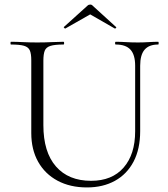

<svg xmlns="http://www.w3.org/2000/svg" viewBox="-20 -808 737 841"><path d="M572 -520Q572 -568 551.5 -590.5Q531 -613 487 -613Q484 -613 484 -619Q484 -625 487 -625Q509 -625 532.5 -623.5Q556 -622 584 -622Q607 -622 630.5 -623.5Q654 -625 673 -625Q675 -625 675 -619Q675 -613 673 -613Q633 -613 613.5 -590.5Q594 -568 594 -520V-234Q594 -155 565 -100Q536 -45 483.5 -16Q431 13 361 13Q287 13 232 -16.5Q177 -46 147 -99.5Q117 -153 117 -225V-544Q117 -573 110.5 -587.5Q104 -602 85 -607.5Q66 -613 28 -613Q26 -613 26 -619Q26 -625 28 -625Q52 -625 81 -623.5Q110 -622 143 -622Q177 -622 206.5 -623.5Q236 -625 258 -625Q261 -625 261 -619Q261 -613 258 -613Q220 -613 201 -607Q182 -601 176 -586Q170 -571 170 -542V-260Q170 -142 225 -79Q280 -16 379 -16Q471 -16 521.5 -74Q572 -132 572 -233ZM260 -690 363 -783Q368 -788 375 -788Q382 -788 386 -783L488 -690Q491 -689 488 -685.5Q485 -682 483 -683L375 -745L266 -683Q265 -682 261.5 -685.5Q258 -689 260 -690Z"/></svg>

Font: Cormorant Light Light
Style: Regular
Weight: 300
Version: Version 4.000